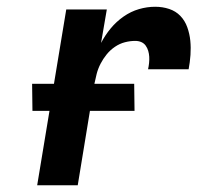

<svg xmlns="http://www.w3.org/2000/svg" viewBox="-20 -548 640 568"><path d="M90 0 176 -520H296L279 -421Q291 -444 307.5 -464Q324 -484 345.5 -499Q367 -514 391 -521Q415 -528 439 -528Q461 -528 480.5 -521.5Q500 -515 513.5 -501Q527 -487 534 -467.5Q541 -448 543 -427.5Q545 -407 543.5 -385.5Q542 -364 538 -343H418Q420 -352 421 -361.5Q422 -371 421.5 -380Q421 -389 418.5 -397.5Q416 -406 411 -413Q406 -420 398 -423.5Q390 -427 380 -427Q365 -427 349.5 -423Q334 -419 320 -409.5Q306 -400 295.5 -387Q285 -374 277.5 -359.5Q270 -345 266 -329.5Q262 -314 259 -299L210 0ZM378 -220H76L75 -300H377Z"/></svg>

Font: Iosevka Extended
Style: Bold Italic
Weight: 700
Width: 7
Italic angle: -9°
Monospace: yes
Designer: Belleve Invis
Foundry: Belleve Invis
Version: Version 32.5.0; ttfautohint (v1.8.4)